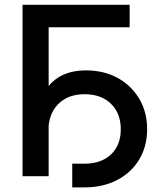

<svg xmlns="http://www.w3.org/2000/svg" viewBox="-20 -748 686 815"><path d="M530.3 -727.5V-632.3H186.5V0H75.7V-727.5ZM286.6 47.4V-53.2H338.9Q409.7 -53.2 451.2 -92.5Q492.7 -131.8 492.7 -199.2Q492.7 -267.1 450.9 -307.6Q409.2 -348.1 338.9 -348.1Q268.1 -348.1 226.6 -305.7Q185.1 -263.2 185.1 -189.9H132.3Q132.3 -273.4 156.2 -331.3Q180.2 -389.2 227.5 -419.2Q274.9 -449.2 345.2 -449.2Q420.4 -449.2 478.8 -417.5Q537.1 -385.7 570.8 -329.3Q604.5 -272.9 604.5 -199.2Q604.5 -126 570.6 -70.3Q536.6 -14.6 476.8 16.4Q417 47.4 338.9 47.4Z"/></svg>

Font: Inter 20pt Medium
Style: Regular
Weight: 500
Version: Version 4.001;git-66647c0bb